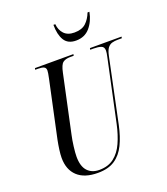

<svg xmlns="http://www.w3.org/2000/svg" viewBox="-164 -1035 1007 1158"><g transform="rotate(-20 339.0 -455.5)"><path d="M264 10Q178 10 133 -32Q88 -74 88 -150Q88 -171 92 -201Q96 -231 102 -261L180 -625Q184 -644 186 -656Q188 -668 188 -675Q188 -692 175.5 -698Q163 -704 140 -704H120L122 -714H369L367 -704H343Q315 -704 298 -691.5Q281 -679 271 -630L192 -261Q185 -230 180 -190Q175 -150 175 -126Q175 -64 202.5 -34Q230 -4 278 -4Q335 -4 372.5 -33Q410 -62 433 -113Q456 -164 470 -229L555 -627Q561 -654 561 -667Q561 -691 542.5 -697.5Q524 -704 495 -704H473L475 -714H678L676 -704H650Q630 -704 613.5 -699.5Q597 -695 585 -679.5Q573 -664 566 -629L480 -219Q465 -149 440 -97.5Q415 -46 373 -18Q331 10 264 10ZM413 -785Q361 -785 338.5 -821.5Q316 -858 316 -921H328Q331 -883 354 -858.5Q377 -834 420 -834Q468 -834 494 -858Q520 -882 535 -921H547Q536 -863 502.5 -824Q469 -785 413 -785Z"/></g></svg>

Font: Noto Serif Display ExtraCondensed
Style: Italic
Weight: 400
Width: 2
Italic angle: -12°
Designer: Monotype Design Team
Foundry: Monotype Imaging Inc.
Version: Version 2.009